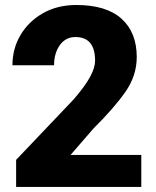

<svg xmlns="http://www.w3.org/2000/svg" viewBox="-20 -741 620 761"><path d="M540 -127V0H43.9V-107.4L272.5 -347.7Q317.4 -399.9 337.2 -436.5Q356.9 -473.1 356.9 -500.5Q356.9 -594.2 278.8 -594.2Q240.2 -594.2 217.3 -562.3Q194.3 -530.3 194.3 -482.4H29.3Q29.3 -547.9 61.3 -602.1Q93.3 -656.2 150.4 -688.7Q207.5 -721.2 282.7 -721.2Q400.9 -721.2 461.4 -667Q522 -612.8 522 -515.1Q522 -440.9 476.8 -376.5Q431.6 -312 351.6 -232.9L259.8 -127Z"/></svg>

Font: Vazirmatn RD UI Black
Style: Regular
Weight: 900
Designer: Saber Rastikerdar
Foundry: Saber Rastikerdar
Version: Version 33.003